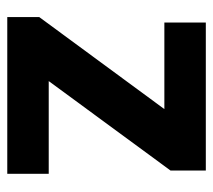

<svg xmlns="http://www.w3.org/2000/svg" viewBox="-49 -537 586 528"><g transform="rotate(90 244.0 -273.0)"><path d="M458 0H27V-88L280 -432H42V-546H449V-449L203 -114H458Z"/></g></svg>

Font: Noto Sans Telugu
Style: Regular
Weight: 400
Designer: Jelle Bosma - Monotype Design Team
Foundry: Monotype Imaging Inc.
Version: Version 2.003